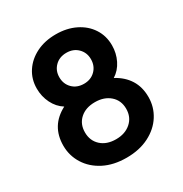

<svg xmlns="http://www.w3.org/2000/svg" viewBox="-177 -891 986 1037"><g transform="rotate(-30 316.0 -372.5)"><path d="M316 12Q235 12 175.5 -18.5Q116 -49 83.5 -101Q51 -153 51 -215Q51 -339 161 -396Q123 -420 102 -462.5Q81 -505 81 -554Q81 -612 111 -658Q141 -704 194 -730.5Q247 -757 316 -757Q384 -757 437 -731Q490 -705 520 -659Q550 -613 550 -554Q550 -505 529 -462.5Q508 -420 470 -396Q524 -367 552.5 -321.5Q581 -276 581 -214Q581 -152 548.5 -100.5Q516 -49 456 -18.5Q396 12 316 12ZM316 -449Q359 -449 386.5 -476.5Q414 -504 414 -546Q414 -587 386.5 -614.5Q359 -642 316 -642Q272 -642 244.5 -614.5Q217 -587 217 -546Q217 -504 244.5 -476.5Q272 -449 316 -449ZM316 -103Q373 -103 409 -135Q445 -167 445 -219Q445 -271 409 -302.5Q373 -334 316 -334Q258 -334 223 -302.5Q188 -271 188 -219Q188 -167 223 -135Q258 -103 316 -103Z"/></g></svg>

Font: Pitagon Sans Text
Style: Bold
Weight: 700
Designer: Travis Tran
Foundry: Pitagon
Version: Version 1.001; ttfautohint (v1.8.4.7-5d5b);gftools[0.9.26]